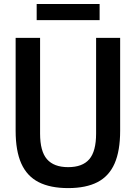

<svg xmlns="http://www.w3.org/2000/svg" viewBox="-20 -929 677 958"><path d="M320 9.5Q231 9.5 172.8 -20.2Q114.5 -50 86.2 -113.2Q58 -176.5 58 -276.5V-740H180V-262.5Q180 -174 214.5 -134.5Q249 -95 320 -95Q391.5 -95 425.5 -134.5Q459.5 -174 459.5 -262.5V-740H579.5V-276.5Q579.5 -176.5 551.8 -113.2Q524 -50 466.5 -20.2Q409 9.5 320 9.5ZM163 -828.5V-909H477V-828.5Z"/></svg>

Font: Encode Sans SC Condensed SemiBold
Style: Regular
Weight: 600
Width: 3
Designer: Multiple Designers
Foundry: Impallari Type
Version: Version 3.002